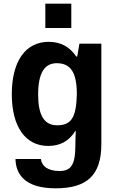

<svg xmlns="http://www.w3.org/2000/svg" viewBox="-20 -782 643 1042"><path d="M226 -630H367V-762H226ZM282 240C450 240 530 171 530 0V-545H411L399 -475H394C358 -529 308 -555 244 -555C119 -555 44 -450 44 -271C44 -97 116 10 242 10C306 10 355 -16 389 -72H391C390 -45 389 -17 389 8C389 114 364 146 303 146C239 146 206 119 202 81H64C66 163 114 240 282 240ZM290 -102C216 -102 187 -163 187 -269C187 -383 220 -439 288 -439C366 -439 397 -385 397 -270C394 -146 368 -102 290 -102Z"/></svg>

Font: Kathrein 75 Bold
Style: Regular
Weight: 700
Designer: Lazydogs Typefoundry, based on Open Sans by Ascender Corporation
Foundry: Lazydogs Typefoundry
Version: Version 1.003;PS 001.003;hotconv 1.0.88;makeotf.lib2.5.64775